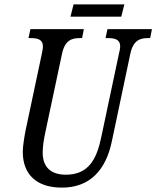

<svg xmlns="http://www.w3.org/2000/svg" viewBox="-20 -847 714 877"><path d="M302 -771H534L548 -827H316ZM263 10C391 10 464 -71 491 -202L575 -600C588 -664 621 -673 656 -673H666L674 -714H471L462 -673H472C505 -673 529 -667 529 -635C529 -628 527 -616 524 -605L442 -218C421 -118 383 -49 281 -49C213 -49 175 -83 175 -150C175 -175 179 -206 188 -247L263 -600C276 -664 309 -673 344 -673H355L363 -714H119L110 -673H120C152 -673 176 -667 176 -635C176 -628 175 -619 171 -601L97 -252C92 -227 84 -179 84 -154C84 -50 147 10 263 10Z"/></svg>

Font: Noto Serif ExtraCondensed
Style: Italic
Weight: 400
Width: 2
Italic angle: -12°
Designer: Monotype Design Team
Foundry: Monotype Imaging Inc.
Version: Version 2.014